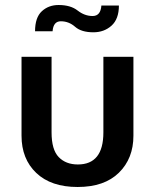

<svg xmlns="http://www.w3.org/2000/svg" viewBox="-20 -727 620 767"><path d="M186 -500V-198Q186 -129 214.5 -99.5Q243 -70 291 -70Q393 -70 393 -198V-500H513V-185Q513 -94 455 -37Q397 20 290 20Q184 20 125 -36Q66 -92 66 -185V-500ZM120 -602Q120 -657 147 -682Q174 -707 214 -707Q262 -707 290 -685Q318 -663 350 -663Q382 -663 385 -705H455Q455 -651 425.5 -624.5Q396 -598 353 -598Q305 -598 280 -620Q255 -642 223 -642Q193 -642 190 -602Z"/></svg>

Font: Moderustic Med
Style: Regular
Weight: 500
Designer: Tural Alisoy
Foundry: TAFT Foundry
Version: Version 2.110